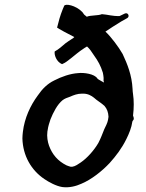

<svg xmlns="http://www.w3.org/2000/svg" viewBox="-20 -773 617 814"><path d="M77 -214C76 -205 75 -195 75 -186C77 -112 113 -51 168 -14C187 -1 218 16 244 20C274 24 303 16 325 6C368 -12 412 -47 445 -82C472 -112 497 -145 516 -184C527 -206 538 -233 541 -257C542 -262 546 -263 547 -268C548 -274 545 -279 544 -283C548 -315 548 -348 544 -374C543 -382 542 -389 542 -396C539 -455 520 -501 500 -544C483 -574 450 -618 427 -639C448 -653 466 -665 494 -682L519 -696C531 -702 524 -721 510 -716L487 -705C456 -704 439 -711 412 -713C396 -706 363 -709 348 -702C344 -705 341 -708 337 -711L329 -722C301 -751 256 -759 252 -748L246 -734C235 -707 228 -681 222 -656C223 -654 276 -625 295 -616L291 -612C275 -602 264 -594 257 -589C244 -578 228 -563 212 -555C209 -541 219 -511 243 -501C257 -507 266 -514 281 -526C303 -543 310 -551 339 -570L349 -576C360 -566 367 -556 378 -539C396 -514 407 -494 416 -465L418 -454C419 -448 420 -438 419 -431C420 -428 420 -426 421 -423C417 -425 414 -427 410 -429C406 -432 396 -436 393 -440C381 -460 335 -466 311 -463C278 -461 241 -448 210 -432C181 -418 159 -396 140 -368C109 -326 84 -273 77 -214ZM181 -216 182 -221C184 -237 189 -252 194 -267C206 -297 223 -330 245 -348C254 -355 265 -359 277 -363C293 -370 308 -376 328 -376H333C353 -376 368 -367 378 -359C392 -346 409 -337 423 -324C434 -311 439 -297 440 -278L438 -265C436 -252 427 -236 422 -225C414 -205 407 -186 397 -167C379 -136 350 -103 322 -84C311 -77 300 -68 286 -66H280C275 -67 270 -69 262 -72C226 -90 202 -117 188 -155C182 -172 178 -193 181 -216Z"/></svg>

Font: Hussar Pisanka
Style: Kur
Weight: 400
Designer: Robert Jablonski
Foundry: Cannot Into Space Fonts
Version: Version 1.070